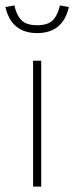

<svg xmlns="http://www.w3.org/2000/svg" viewBox="-31 -688 274 708"><path d="M-11 -662 22 -668Q30 -632 48 -613.5Q66 -595 106 -595Q146 -595 164 -613.5Q182 -632 190 -668L223 -662Q201 -566 106 -566Q11 -566 -11 -662ZM91 -464H121V0H91Z"/></svg>

Font: Athiti ExtraLight
Style: Regular
Weight: 275
Designer: CadsonDemak Team
Foundry: CadsonDemak
Version: Version 1.033